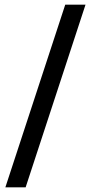

<svg xmlns="http://www.w3.org/2000/svg" viewBox="-20 -720 390 824"><path d="M3 84 260 -700H347L90 84Z"/></svg>

Font: Bricolage Grotesque 12pt
Style: Regular
Weight: 400
Designer: Mathieu Triay
Foundry: Atelier Triay
Version: Version 1.001; ttfautohint (v1.8.4.7-5d5b);gftools[0.9.33.de